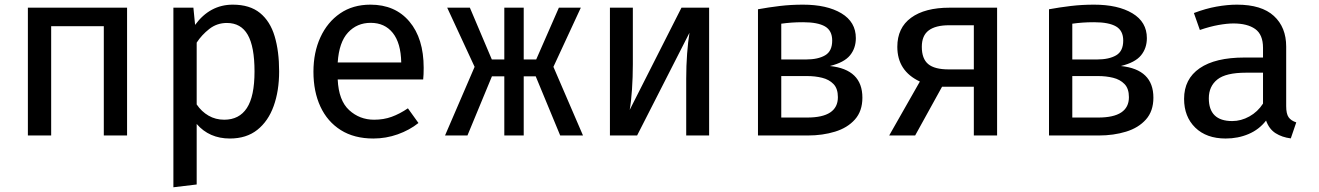

<svg xmlns="http://www.w3.org/2000/svg" viewBox="-20 -573 5578 812"><path d="M419 0V-462.1H196.4V0H97.9V-540.5H517.4V0Z M964.6 -553.3Q1036.4 -553.3 1079.5 -518.2Q1122.6 -483.1 1141.5 -419.7Q1160.5 -356.4 1160.5 -270.8Q1160.5 -188.7 1137.4 -124.6Q1114.4 -60.5 1068.2 -23.8Q1022.1 12.8 952.3 12.8Q865.1 12.8 811.8 -48.7V207.2L713.3 219V-540.5H797.9L805.1 -467.7Q867.7 -553.3 964.6 -553.3ZM939.5 -475.9Q897.4 -475.9 865.1 -450.5Q832.8 -425.1 811.8 -392.8V-131.3Q832.3 -101 862.1 -83.8Q891.8 -66.7 928.2 -66.7Q991.8 -66.7 1024.1 -116.2Q1056.4 -165.6 1056.4 -270.8Q1056.4 -375.9 1027.7 -425.9Q999 -475.9 939.5 -475.9Z M1408.2 -236.9Q1412.3 -147.7 1456.7 -107.2Q1501 -66.7 1562.1 -66.7Q1602.6 -66.7 1636.4 -79Q1670.3 -91.3 1705.1 -114.9L1749.7 -52.8Q1711.8 -22.6 1662.1 -4.9Q1612.3 12.8 1559 12.8Q1477.9 12.8 1421.3 -22.8Q1364.6 -58.5 1335.1 -122.1Q1305.6 -185.6 1305.6 -269.7Q1305.6 -351.3 1335.1 -415.4Q1364.6 -479.5 1418.5 -516.4Q1472.3 -553.3 1546.7 -553.3Q1651.3 -553.3 1711.5 -481.8Q1771.8 -410.3 1771.8 -286.2Q1771.8 -272.3 1771.3 -259.5Q1770.8 -246.7 1769.7 -236.9ZM1547.7 -476.4Q1489.7 -476.4 1451.8 -435.4Q1413.8 -394.4 1408.2 -308.7H1676.9Q1675.4 -390.8 1641.3 -433.6Q1607.2 -476.4 1547.7 -476.4Z M2112.8 0V-250.3H2060.5L1956.9 0H1862.1L1987.2 -290.3L1871.3 -540.5H1967.2L2060 -321.5H2112.8V-540.5H2194.9V-321.5H2247.7L2343.6 -540.5H2436.4L2320.5 -290.3L2445.6 0H2349.2L2245.6 -250.3H2194.9V0Z M2979 -540.5V0H2882.1V-240Q2882.1 -295.4 2885.9 -345.9Q2889.7 -396.4 2895.9 -434.4L2674.4 0H2559.5V-540.5H2656.4V-301Q2656.4 -247.2 2652.8 -194.6Q2649.2 -142.1 2643.1 -108.2L2862.1 -540.5Z M3375.9 -553.3Q3477.4 -553.3 3538.5 -516.7Q3599.5 -480 3599.5 -411.8Q3599.5 -369.2 3574.9 -339Q3550.3 -308.7 3489.7 -293.8Q3627.2 -279.5 3627.2 -160Q3627.2 -103.1 3595.6 -67.7Q3564.1 -32.3 3511.5 -16.2Q3459 0 3395.9 0H3185.6V-533.8Q3230.8 -542.1 3277.9 -547.7Q3325.1 -553.3 3375.9 -553.3ZM3376.4 -479Q3348.2 -479 3327.4 -477.4Q3306.7 -475.9 3284.1 -472.8V-321.5H3388.7Q3439.5 -321.5 3469.5 -339Q3499.5 -356.4 3499.5 -401.5Q3499.5 -443.6 3469 -461.3Q3438.5 -479 3376.4 -479ZM3284.1 -75.9H3393.8Q3523.6 -75.9 3523.6 -162.1Q3523.6 -198.5 3504.9 -217.7Q3486.2 -236.9 3456.7 -244.1Q3427.2 -251.3 3394.9 -251.3H3284.1Z M3740.5 0 3870.3 -228.2Q3774.9 -272.8 3774.9 -374.9Q3774.9 -455.4 3833.1 -497.9Q3891.3 -540.5 3995.9 -540.5H4196.9V0H4098.5V-206.2H3964.1L3850.3 0ZM3992.3 -279.5H4098.5V-466.2H3993.8Q3936.9 -466.2 3907.7 -444.4Q3878.5 -422.6 3878.5 -374.9Q3878.5 -324.6 3905.4 -302.1Q3932.3 -279.5 3992.3 -279.5Z M4606.7 -553.3Q4708.2 -553.3 4769.2 -516.7Q4830.3 -480 4830.3 -411.8Q4830.3 -369.2 4805.6 -339Q4781 -308.7 4720.5 -293.8Q4857.9 -279.5 4857.9 -160Q4857.9 -103.1 4826.4 -67.7Q4794.9 -32.3 4742.3 -16.2Q4689.7 0 4626.7 0H4416.4V-533.8Q4461.5 -542.1 4508.7 -547.7Q4555.9 -553.3 4606.7 -553.3ZM4607.2 -479Q4579 -479 4558.2 -477.4Q4537.4 -475.9 4514.9 -472.8V-321.5H4619.5Q4670.3 -321.5 4700.3 -339Q4730.3 -356.4 4730.3 -401.5Q4730.3 -443.6 4699.7 -461.3Q4669.2 -479 4607.2 -479ZM4514.9 -75.9H4624.6Q4754.4 -75.9 4754.4 -162.1Q4754.4 -198.5 4735.6 -217.7Q4716.9 -236.9 4687.4 -244.1Q4657.9 -251.3 4625.6 -251.3H4514.9Z M5419.5 -124.1Q5419.5 -91.8 5429.7 -77.2Q5440 -62.6 5462.1 -55.4L5439 12.3Q5402.1 7.7 5374.6 -9.7Q5347.2 -27.2 5334.4 -63.1Q5305.1 -25.1 5260.5 -6.2Q5215.9 12.8 5163.6 12.8Q5082.1 12.8 5034.9 -33.3Q4987.7 -79.5 4987.7 -154.9Q4987.7 -239 5053.6 -284.4Q5119.5 -329.7 5243.1 -329.7H5321.5V-370.8Q5321.5 -426.7 5288.5 -450.3Q5255.4 -473.8 5196.4 -473.8Q5169.2 -473.8 5132.6 -467.2Q5095.9 -460.5 5054.4 -446.2L5029.2 -517.9Q5079 -536.9 5125.1 -545.1Q5171.3 -553.3 5211.3 -553.3Q5315.4 -553.3 5367.4 -505.6Q5419.5 -457.9 5419.5 -375.9ZM5191.3 -61Q5228.7 -61 5263.8 -80.5Q5299 -100 5321.5 -134.9V-265.6H5249.7Q5164.1 -265.6 5128.2 -236.7Q5092.3 -207.7 5092.3 -157.4Q5092.3 -61 5191.3 -61Z"/></svg>

Font: Fira Code Retina
Style: Regular
Weight: 450
Monospace: yes
Designer: Carrois Corporate, Edenspiekermann AG, Nikita Prokopov
Foundry: Carrois Corporate, Edenspiekermann AG, Nikita Prokopov
Version: Version 6.002